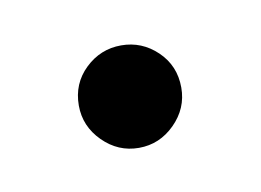

<svg xmlns="http://www.w3.org/2000/svg" viewBox="-29 -397 211 155"><g transform="rotate(-10 76.0 -319.0)"><path d="M76 -277Q59 -277 46.5 -289.5Q34 -302 34 -319Q34 -337 46.5 -349Q59 -361 76 -361Q93 -361 105.5 -349Q118 -337 118 -319Q118 -302 105.5 -289.5Q93 -277 76 -277Z"/></g></svg>

Font: DM Sans 36pt ExtraLight
Style: Regular
Weight: 250
Designer: Colophon Foundry, Jonny Pinhorn
Foundry: Colophon Foundry
Version: Version 4.004;gftools[0.9.30]